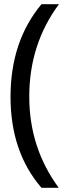

<svg xmlns="http://www.w3.org/2000/svg" viewBox="-20 -734 320 912"><path d="M30 -274Q30 -538 177 -714H260Q119 -524 119 -275Q119 -32 259 158H177Q30 -12 30 -274Z"/></svg>

Font: Advent Sans Logo
Style: Regular
Weight: 400
Designer: Types & Symbols
Foundry: Types & Symbols
Version: Version 1.002